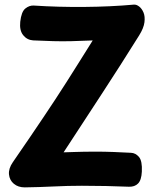

<svg xmlns="http://www.w3.org/2000/svg" viewBox="-20 -798 677 831"><path d="M123.3 -623.2Q97.1 -625 80.4 -645.7Q63.7 -666.3 67.6 -703.6Q72.4 -747.4 89.7 -761.2Q106.9 -775 125.9 -774Q231.9 -767 345.6 -768Q459.3 -769 559.3 -778Q570.3 -779 582.2 -769.9Q594 -760.8 601.2 -743.7Q608.3 -726.6 605.2 -701.6Q602.1 -676.7 582.4 -645Q539 -576 501.1 -516.3Q463.1 -456.7 425.4 -399.1Q387.8 -341.6 346.6 -278.4Q305.3 -215.2 255.3 -138.7Q283.3 -139.7 302.6 -140.2Q321.8 -140.7 341.8 -141.2Q361.8 -141.7 390.3 -141.7Q433.2 -141.7 471.4 -140.2Q509.7 -138.7 546.9 -136.7Q566.9 -135.9 581.6 -118.6Q596.2 -101.3 593.9 -54.9Q592.1 -18.2 577.4 -3.6Q562.8 11 538.1 10.2Q487.8 8.2 438.6 7.1Q389.3 6 334.3 6Q273.3 6 211.3 9.1Q149.3 12.1 87.3 13Q58.7 13 40.1 -2.4Q21.4 -17.9 18.9 -43.1Q16.4 -68.3 35.6 -96.1Q77.4 -156.3 109.7 -204.1Q142 -251.8 168.6 -291.3Q195.2 -330.9 219.3 -367.6Q243.4 -404.3 267.6 -442.3Q291.8 -480.3 319.4 -524.3Q347.1 -568.2 381.3 -623Q329.8 -620.8 289.4 -619.8Q249.1 -618.8 210.4 -619.9Q171.7 -621 123.3 -623.2Z"/></svg>

Font: Playpen Sans Hebrew
Style: Regular
Weight: 400
Designer: Tom Grace, Laura Meseguer, Veronika Burian, José Scaglione
Foundry: TypeTogether
Version: Version 2.000